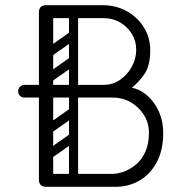

<svg xmlns="http://www.w3.org/2000/svg" viewBox="-20 -720 709 740"><path d="M158 0Q130 0 130 -28V-344H74Q64 -344 57 -351Q50 -358 50 -368Q50 -379 57.5 -386Q65 -393 75 -393H130V-672Q130 -700 158 -700H375Q426 -700 467.5 -677.5Q509 -655 534 -615.5Q559 -576 559 -526Q559 -467 537 -435Q515 -403 488 -382Q522 -375 549.5 -350Q577 -325 593 -288.5Q609 -252 609 -208Q609 -141 584 -94.5Q559 -48 517.5 -24Q476 0 425 0ZM185 -50H414Q434 -50 457.5 -58.5Q481 -67 503.5 -85.5Q526 -104 540 -134.5Q554 -165 554 -209Q554 -246 535 -276.5Q516 -307 484.5 -325.5Q453 -344 414 -344H185ZM185 -393H380Q415 -393 443 -412.5Q471 -432 488 -463Q505 -494 505 -528Q505 -562 488 -589.5Q471 -617 443 -633.5Q415 -650 380 -650H185ZM275 -496Q280 -489 278.5 -482Q277 -475 272 -471L178 -405Q165 -396 155 -409Q144 -425 158 -434L252 -500Q265 -509 275 -496ZM275 -594Q280 -587 278.5 -580Q277 -573 272 -569L178 -503Q165 -494 155 -507Q144 -523 158 -532L252 -598Q265 -607 275 -594ZM168 -298Q150 -298 150 -316V-648Q150 -664 168 -664Q185 -664 185 -647V-315Q185 -298 168 -298ZM264 -298Q246 -298 246 -316V-648Q246 -664 264 -664Q281 -664 281 -647V-315Q281 -298 264 -298ZM275 -201Q280 -194 278.5 -187Q277 -180 272 -176L178 -110Q165 -101 155 -114Q144 -130 158 -139L252 -205Q265 -214 275 -201ZM275 -299Q280 -292 278.5 -285Q277 -278 272 -274L178 -208Q165 -199 155 -212Q144 -228 158 -237L252 -303Q265 -312 275 -299ZM168 -3Q150 -3 150 -21V-353Q150 -369 168 -369Q185 -369 185 -352V-20Q185 -3 168 -3ZM264 -3Q246 -3 246 -21V-353Q246 -369 264 -369Q281 -369 281 -352V-20Q281 -3 264 -3Z"/></svg>

Font: Agu Display Uzo
Style: Regular
Weight: 400
Designer: Oluwaseun Badejo
Version: Version 1.103